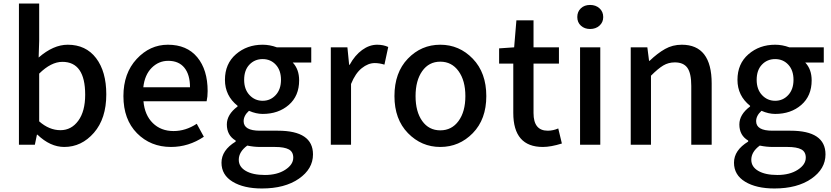

<svg xmlns="http://www.w3.org/2000/svg" viewBox="-20 -817 4694 1084"><path d="M342.8 12.7Q263.7 12.7 191.4 -56.6H188.5L176.8 0H86.9V-796.9H201.2V-585.9L198.2 -492.2Q281.2 -564.5 362.3 -564.5Q464.8 -564.5 522.5 -488.8Q580.1 -413.1 580.1 -284.2Q580.1 -147.5 510.3 -67.4Q440.4 12.7 342.8 12.7ZM321.3 -82Q382.8 -82 421.9 -135.3Q460.9 -188.5 460.9 -282.2Q460.9 -467.8 332 -467.8Q268.6 -467.8 201.2 -401.4V-131.8Q257.8 -82 321.3 -82Z M945.3 12.7Q830.1 12.7 753.4 -64.9Q676.8 -142.6 676.8 -274.4Q676.8 -403.3 751.5 -483.9Q826.2 -564.5 927.7 -564.5Q1035.2 -564.5 1093.8 -493.7Q1152.3 -422.9 1152.3 -302.7Q1152.3 -270.5 1146.5 -245.1H790Q796.9 -167 842.8 -122.1Q888.7 -77.1 960 -77.1Q1028.3 -77.1 1090.8 -118.2L1130.9 -44.9Q1044.9 12.7 945.3 12.7ZM789.1 -324.2H1052.7Q1052.7 -395.5 1021 -434.6Q989.3 -473.6 929.7 -473.6Q876 -473.6 836.4 -434.1Q796.9 -394.5 789.1 -324.2Z M1459 247.1Q1356.4 247.1 1293.5 209Q1230.5 170.9 1230.5 101.6Q1230.5 31.2 1310.5 -17.6V-23.4Q1260.7 -52.7 1260.7 -114.3Q1260.7 -170.9 1321.3 -215.8V-219.7Q1250 -276.4 1250 -366.2Q1250 -457 1312 -510.7Q1374 -564.5 1462.9 -564.5Q1502.9 -564.5 1543 -549.8H1737.3V-463.9H1632.8Q1668.9 -425.8 1668.9 -363.3Q1668.9 -275.4 1610.4 -224.6Q1551.8 -173.8 1462.9 -173.8Q1425.8 -173.8 1385.7 -191.4Q1355.5 -164.1 1355.5 -132.8Q1355.5 -79.1 1447.3 -79.1H1548.8Q1747.1 -79.1 1747.1 54.7Q1747.1 136.7 1667.5 191.9Q1587.9 247.1 1459 247.1ZM1358.4 -366.2Q1358.4 -312.5 1388.7 -280.3Q1418.9 -248 1462.9 -248Q1506.8 -248 1536.6 -280.3Q1566.4 -312.5 1566.4 -366.2Q1566.4 -419.9 1537.1 -451.7Q1507.8 -483.4 1462.9 -483.4Q1418 -483.4 1388.2 -452.1Q1358.4 -420.9 1358.4 -366.2ZM1475.6 170.9Q1544.9 170.9 1590.3 141.6Q1635.7 112.3 1635.7 73.2Q1635.7 40 1610.4 26.4Q1585 12.7 1532.2 12.7H1449.2Q1413.1 12.7 1376 4.9Q1328.1 40 1328.1 85Q1328.1 125 1367.7 147.9Q1407.2 170.9 1475.6 170.9Z M1847.7 0V-549.8H1941.4L1951.2 -451.2H1954.1Q1983.4 -504.9 2024.4 -534.7Q2065.4 -564.5 2109.4 -564.5Q2144.5 -564.5 2171.9 -551.8L2150.4 -452.1Q2122.1 -460.9 2095.7 -460.9Q2058.6 -460.9 2022.5 -432.1Q1986.3 -403.3 1961.9 -342.8V0Z M2465.8 12.7Q2359.4 12.7 2283.2 -65.4Q2207 -143.6 2207 -274.4Q2207 -407.2 2282.7 -485.8Q2358.4 -564.5 2465.8 -564.5Q2573.2 -564.5 2649.4 -485.4Q2725.6 -406.2 2725.6 -274.4Q2725.6 -143.6 2649.4 -65.4Q2573.2 12.7 2465.8 12.7ZM2363.8 -133.8Q2401.4 -81.1 2465.8 -81.1Q2530.3 -81.1 2568.8 -133.8Q2607.4 -186.5 2607.4 -274.4Q2607.4 -362.3 2568.8 -415.5Q2530.3 -468.8 2465.8 -468.8Q2401.4 -468.8 2363.8 -415.5Q2326.2 -362.3 2326.2 -274.4Q2326.2 -186.5 2363.8 -133.8Z M3044.9 12.7Q2877.9 12.7 2877.9 -179.7V-458H2797.9V-543.9L2882.8 -549.8L2895.5 -702.1H2992.2V-549.8H3135.7V-458H2992.2V-178.7Q2992.2 -79.1 3072.3 -79.1Q3102.5 -79.1 3131.8 -91.8L3152.3 -6.8Q3089.8 12.7 3044.9 12.7Z M3254.9 0V-549.8H3369.1V0ZM3311.5 -653.3Q3280.3 -653.3 3259.8 -671.9Q3239.3 -690.4 3239.3 -720.7Q3239.3 -751 3259.3 -770Q3279.3 -789.1 3311.5 -789.1Q3343.8 -789.1 3364.7 -770Q3385.7 -751 3385.7 -720.7Q3385.7 -691.4 3364.7 -672.4Q3343.8 -653.3 3311.5 -653.3Z M3541 0V-549.8H3634.8L3644.5 -473.6H3647.5Q3692.4 -516.6 3734.9 -540.5Q3777.3 -564.5 3829.1 -564.5Q3998 -564.5 3998 -345.7V0H3882.8V-332Q3882.8 -403.3 3860.8 -434.1Q3838.9 -464.8 3790 -464.8Q3753.9 -464.8 3724.6 -447.3Q3695.3 -429.7 3655.3 -389.6V0Z M4352.5 247.1Q4250 247.1 4187 209Q4124 170.9 4124 101.6Q4124 31.2 4204.1 -17.6V-23.4Q4154.3 -52.7 4154.3 -114.3Q4154.3 -170.9 4214.8 -215.8V-219.7Q4143.6 -276.4 4143.6 -366.2Q4143.6 -457 4205.6 -510.7Q4267.6 -564.5 4356.4 -564.5Q4396.5 -564.5 4436.5 -549.8H4630.9V-463.9H4526.4Q4562.5 -425.8 4562.5 -363.3Q4562.5 -275.4 4503.9 -224.6Q4445.3 -173.8 4356.4 -173.8Q4319.3 -173.8 4279.3 -191.4Q4249 -164.1 4249 -132.8Q4249 -79.1 4340.8 -79.1H4442.4Q4640.6 -79.1 4640.6 54.7Q4640.6 136.7 4561 191.9Q4481.4 247.1 4352.5 247.1ZM4252 -366.2Q4252 -312.5 4282.2 -280.3Q4312.5 -248 4356.4 -248Q4400.4 -248 4430.2 -280.3Q4460 -312.5 4460 -366.2Q4460 -419.9 4430.7 -451.7Q4401.4 -483.4 4356.4 -483.4Q4311.5 -483.4 4281.7 -452.1Q4252 -420.9 4252 -366.2ZM4369.1 170.9Q4438.5 170.9 4483.9 141.6Q4529.3 112.3 4529.3 73.2Q4529.3 40 4503.9 26.4Q4478.5 12.7 4425.8 12.7H4342.8Q4306.6 12.7 4269.5 4.9Q4221.7 40 4221.7 85Q4221.7 125 4261.2 147.9Q4300.8 170.9 4369.1 170.9Z"/></svg>

Font: Gen Shin Gothic Medium
Style: Regular
Weight: 500
Designer: [Source Han Sans]
Ryoko NISHIZUKA  (kana & ideographs); Paul D. Hunt (Latin, Greek & Cyrillic); Wenlong ZHANG  (bopomofo
Version: Version 1.002.20150607